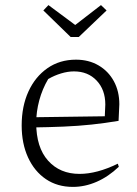

<svg xmlns="http://www.w3.org/2000/svg" viewBox="-20 -726 537 753"><path d="M266 7Q205 7 160 -23.5Q115 -54 90 -108.5Q65 -163 65 -234Q65 -309 91.5 -367Q118 -425 166 -458.5Q214 -492 278 -492Q328 -492 366.5 -469.5Q405 -447 426.5 -407.5Q448 -368 448 -317L445 -252Q391 -243 339.5 -237.5Q288 -232 230 -229.5Q172 -227 98 -226V-266L391 -270L393 -316Q393 -374 359 -410Q325 -446 270 -446Q246 -446 219.5 -438Q193 -430 169 -416Q146 -377 134 -332.5Q122 -288 122 -244Q122 -148 168.5 -96Q215 -44 292 -44Q360 -44 442 -84L446 -72Q405 -33 359 -13Q313 7 266 7ZM257 -581 150 -685 170 -706 275 -628 376 -706 398 -685 289 -581Z"/></svg>

Font: Piazzolla Thin ExtraLight
Style: Regular
Weight: 250
Version: Version 2.005